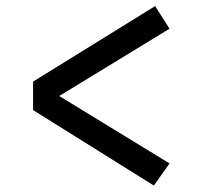

<svg xmlns="http://www.w3.org/2000/svg" viewBox="-20 -632 655 622"><path d="M482.6 -612.3 529.2 -539 171.8 -321 529.2 -102.6 478.5 -30.8 87.2 -275.4V-367.7Z"/></svg>

Font: Fira Code Retina
Style: Regular
Weight: 450
Monospace: yes
Designer: Carrois Corporate, Edenspiekermann AG, Nikita Prokopov
Foundry: Carrois Corporate, Edenspiekermann AG, Nikita Prokopov
Version: Version 6.002